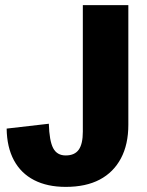

<svg xmlns="http://www.w3.org/2000/svg" viewBox="-20 -720 575 751"><path d="M237 11Q165 11 113.5 -15.5Q62 -42 34.5 -93Q7 -144 6 -217L171 -236Q173 -169 188 -140.5Q203 -112 237 -112Q272 -112 288 -134.5Q304 -157 304 -205V-700H482V-232Q482 -155 453 -100.5Q424 -46 370 -17.5Q316 11 237 11Z"/></svg>

Font: Pathway Extreme Condensed ExtraBold
Style: Regular
Weight: 800
Width: 3
Version: Version 1.001;gftools[0.9.26]